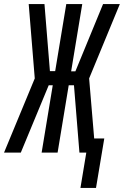

<svg xmlns="http://www.w3.org/2000/svg" viewBox="-52 -755 613 950"><path d="M346 175 375 0H341L314 -333H288L233 0H154L209 -333H189L51 0H-32L120 -367L90 -735H168L195 -403H221L276 -735H355L300 -402H321L458 -735H541L389 -367L414 -70H464L423 175Z"/></svg>

Font: Iosevka SS04
Style: Italic
Weight: 400
Italic angle: -9°
Monospace: yes
Designer: Belleve Invis
Foundry: Belleve Invis
Version: Version 19.0.0; ttfautohint (v1.8.4)